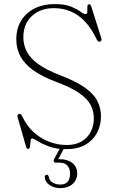

<svg xmlns="http://www.w3.org/2000/svg" viewBox="-20 -734 592 966"><path d="M289 -2.5H310L270.5 72L260 67Q265.5 67 271 67Q276.5 67 282 67Q321 67 344.8 86.8Q368.5 106.5 368.5 137.5Q368.5 171 345 191.8Q321.5 212.5 284 212.5Q252.5 212.5 229.2 196.8Q206 181 205 156.5Q205 151.5 207.8 148.5Q210.5 145.5 214 145Q218 145 221.2 147.5Q224.5 150 225 154Q228.5 176 245.8 185.2Q263 194.5 283.5 194.5Q332.5 194.5 332.5 139Q332.5 115 319.5 99.8Q306.5 84.5 281 84.5H261.5Q253 84.5 250.8 79.2Q248.5 74 252 67ZM313.5 16.5Q263 16.5 227 3Q191 -10.5 169.8 -23.8Q148.5 -37 142.5 -37Q136 -37 134.5 -29.2Q133 -21.5 132.5 -11Q132 -0.5 130 7.2Q128 15 120.5 15Q117 15 114.8 12.2Q112.5 9.5 111 4L68.5 -145Q66.5 -151 68.5 -155Q70.5 -159 75.5 -160.5Q80.5 -162 84 -159.8Q87.5 -157.5 90 -152.5Q113 -102 148.8 -69.5Q184.5 -37 227.5 -20.8Q270.5 -4.5 314.5 -4.5Q380 -4.5 415.8 -42.2Q451.5 -80 452 -137.5Q452.5 -172.5 437.2 -203.8Q422 -235 380.8 -264.2Q339.5 -293.5 262.5 -322Q190 -349.5 146 -381.5Q102 -413.5 82 -451.8Q62 -490 62 -536Q62 -591 86.8 -630.8Q111.5 -670.5 155 -692Q198.5 -713.5 254 -713.5Q306 -713.5 336.8 -701Q367.5 -688.5 384.2 -675.8Q401 -663 410 -663Q419.5 -663 419.5 -675.2Q419.5 -687.5 419.5 -700Q419.5 -712.5 429 -712.5Q433 -712.5 435 -710Q437 -707.5 439 -702L490 -541Q492 -535.5 490 -531Q488 -526.5 483.5 -525Q479 -523.5 475 -525.5Q471 -527.5 468 -533Q440 -592 406.5 -626.8Q373 -661.5 334.2 -677.2Q295.5 -693 251.5 -693Q182.5 -693 140 -653Q97.5 -613 97.5 -546.5Q97.5 -509 114 -475.8Q130.5 -442.5 170.8 -412.8Q211 -383 282.5 -355.5Q361 -325.5 406 -294Q451 -262.5 469.8 -226.2Q488.5 -190 488 -146Q487.5 -102 467.8 -65Q448 -28 409.5 -5.8Q371 16.5 313.5 16.5Z"/></svg>

Font: Fraunces Thin
Style: Regular
Weight: 250
Version: Version 1.000;[b76b70a41]